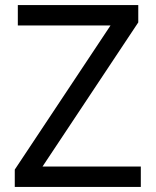

<svg xmlns="http://www.w3.org/2000/svg" viewBox="-20 -734 612 754"><path d="M533 0H38V-68L414 -634H50V-714H523V-646L147 -80H533Z"/></svg>

Font: Noto Sans Devanagari
Style: Regular
Weight: 400
Designer: Jelle Bosma - Monotype Design Team
Foundry: Monotype Imaging Inc.
Version: Version 2.003